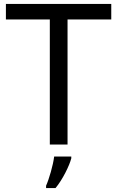

<svg xmlns="http://www.w3.org/2000/svg" viewBox="-20 -734 596 975"><path d="M323 0V-635H545V-714H10V-635H233V0ZM342 70V61H255C250 104 229 176 214 209V221H262C298 178 333 106 342 70Z"/></svg>

Font: Noto Sans Caucasian Albanian
Style: Regular
Weight: 400
Designer: Monotype Design Team
Foundry: Monotype Imaging Inc.
Version: Version 2.005